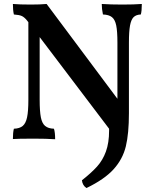

<svg xmlns="http://www.w3.org/2000/svg" viewBox="-20 -699 773 968"><path d="M695 -679Q695 -643 690 -626Q666 -625 653.5 -612.5Q641 -600 635.5 -570Q630 -540 630 -484V-128Q630 -26 614.5 38.5Q599 103 553 154Q507 205 416 249Q396 236 393 210Q440 173 469 141Q498 109 514 65Q530 21 530 -40V-50L180 -512V-196Q180 -138 186 -107.5Q192 -77 207.5 -64Q223 -51 252 -50Q258 -32 258 3Q213 0 153 0Q69 0 45 2Q45 -31 50 -50Q79 -51 94.5 -64Q110 -77 116.5 -107.5Q123 -138 123 -196V-587L116 -596Q103 -612 90.5 -618Q78 -624 50 -626Q45 -647 45 -679Q77 -676 135 -676Q184 -676 215 -679L572 -201V-484Q572 -541 566 -570.5Q560 -600 544.5 -612.5Q529 -625 499 -626Q493 -654 493 -679Q537 -676 597 -676Q656 -676 695 -679Z"/></svg>

Font: Vollkorn SC SemiBold
Style: Regular
Weight: 600
Designer: Friedrich Althausen
Foundry: Friedrich Althausen
Version: Version 4.015